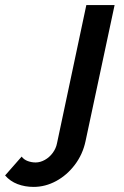

<svg xmlns="http://www.w3.org/2000/svg" viewBox="-228 -543 487 754"><path d="M-96 191Q-130 191 -159 180Q-188 169 -208 146L-143 72Q-134 84 -119 89.5Q-104 95 -88 95Q-70 95 -52 85Q-34 75 -21 57.5Q-8 40 -4 19L111 -523H222L108 11Q97 63 66 104Q35 145 -7.5 168Q-50 191 -96 191Z"/></svg>

Font: Raleway Thin SemiBold
Style: Italic
Weight: 600
Italic angle: -12°
Version: Version 4.026